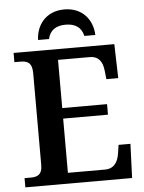

<svg xmlns="http://www.w3.org/2000/svg" viewBox="-61 -968 763 1016"><g transform="rotate(-5 321.0 -460.0)"><path d="M167 -771H225C236 -819 270 -839 319 -839C368 -839 402 -819 413 -771H471C469 -846 420 -920 319 -920C218 -920 169 -846 167 -771ZM32 0H599L606 -181H543L536 -135C529 -91 509 -57 460 -57H263V-345H501V-401H263V-657H431C479 -657 499 -626 504 -579L509 -533H572L567 -714H32V-665H63C98 -665 126 -657 126 -598V-111C126 -56 97 -49 63 -49H32Z"/></g></svg>

Font: Noto Serif SemiBold
Style: Regular
Weight: 600
Designer: Monotype Design Team
Foundry: Monotype Imaging Inc.
Version: Version 2.013